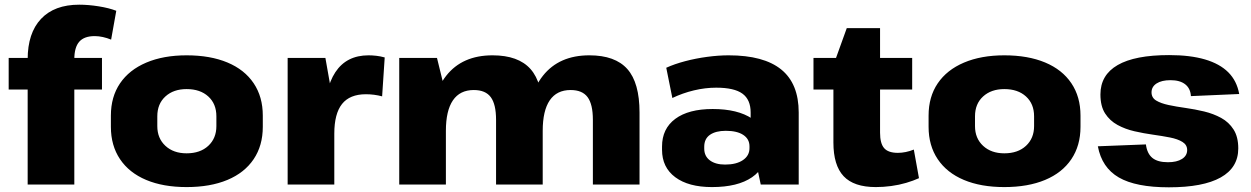

<svg xmlns="http://www.w3.org/2000/svg" viewBox="-20 -787 5336 819"><path d="M98 -534Q98 -646 155 -706.5Q212 -767 318 -767Q357 -767 401 -760Q445 -753 476 -741L454 -618Q437 -625 419 -629Q401 -633 384 -633Q339 -633 318 -609Q297 -585 297 -534V0H98ZM17 -540H415V-405H17Z M776 11Q676 11 603.5 -19.5Q531 -50 492 -108Q453 -166 453 -246V-294Q453 -374 492 -431.5Q531 -489 604 -520Q677 -551 776 -551Q877 -551 950 -520.5Q1023 -490 1062 -432Q1101 -374 1101 -294V-246Q1101 -166 1062 -108Q1023 -50 950 -19.5Q877 11 776 11ZM776 -133Q834 -133 868.5 -165Q903 -197 903 -249V-291Q903 -344 868.5 -375.5Q834 -407 776 -407Q720 -407 685.5 -375.5Q651 -344 651 -291V-249Q651 -197 685.5 -165Q720 -133 776 -133Z M1207 -540H1368L1406 -325V0H1207ZM1363 -266Q1363 -407 1410.5 -479Q1458 -551 1552 -551Q1568 -551 1585.5 -549Q1603 -547 1621 -542L1610 -376Q1576 -385 1541 -385Q1472 -385 1439 -343.5Q1406 -302 1406 -217Z M2509 -276Q2509 -342 2486.5 -372.5Q2464 -403 2414 -403Q2355 -403 2325 -359Q2295 -315 2295 -229L2227 -140V-212Q2227 -377 2296 -464Q2365 -551 2494 -551Q2604 -551 2656 -492.5Q2708 -434 2708 -307V0H2509ZM1683 -540H1844L1882 -385V0H1683ZM2096 -276Q2096 -342 2073.5 -372.5Q2051 -403 2001 -403Q1942 -403 1912 -359Q1882 -315 1882 -229L1815 -140V-212Q1815 -377 1883.5 -464Q1952 -551 2081 -551Q2191 -551 2243 -492.5Q2295 -434 2295 -307V0H2096Z M3182 -203V-307Q3182 -362 3147 -387.5Q3112 -413 3035 -413Q2988 -413 2940 -401.5Q2892 -390 2848 -369L2822 -498Q2857 -514 2902.5 -526Q2948 -538 2996.5 -544.5Q3045 -551 3088 -551Q3238 -551 3312.5 -490.5Q3387 -430 3387 -307V0H3225ZM3017 11Q2917 11 2860.5 -31Q2804 -73 2804 -148V-162Q2804 -238 2860.5 -280Q2917 -322 3020 -322Q3127 -322 3188 -281Q3249 -240 3249 -165V-150Q3249 -73 3188 -31Q3127 11 3017 11ZM3073 -85Q3121 -85 3149 -104Q3177 -123 3177 -155V-163Q3177 -194 3150.5 -211.5Q3124 -229 3076 -229Q3033 -229 3008.5 -212Q2984 -195 2984 -161V-153Q2984 -121 3008 -103Q3032 -85 3073 -85Z M3716 11Q3622 11 3578.5 -35.5Q3535 -82 3535 -179V-509L3592 -667H3734V-221Q3734 -175 3751.5 -155Q3769 -135 3810 -135Q3826 -135 3843.5 -138.5Q3861 -142 3878 -149L3900 -27Q3876 -16 3845.5 -7Q3815 2 3781.5 6.5Q3748 11 3716 11ZM3450 -540H3871V-405H3450Z M4264 11Q4164 11 4091.5 -19.5Q4019 -50 3980 -108Q3941 -166 3941 -246V-294Q3941 -374 3980 -431.5Q4019 -489 4092 -520Q4165 -551 4264 -551Q4365 -551 4438 -520.5Q4511 -490 4550 -432Q4589 -374 4589 -294V-246Q4589 -166 4550 -108Q4511 -50 4438 -19.5Q4365 11 4264 11ZM4264 -133Q4322 -133 4356.5 -165Q4391 -197 4391 -249V-291Q4391 -344 4356.5 -375.5Q4322 -407 4264 -407Q4208 -407 4173.5 -375.5Q4139 -344 4139 -291V-249Q4139 -197 4173.5 -165Q4208 -133 4264 -133Z M4966 12Q4825 12 4752.5 -30Q4680 -72 4663 -163L4868 -171Q4873 -132 4895.5 -113.5Q4918 -95 4962 -95Q5000 -95 5022 -109Q5044 -123 5044 -147Q5044 -169 5024 -181.5Q5004 -194 4971 -200.5Q4938 -207 4898.5 -212.5Q4859 -218 4819.5 -227Q4780 -236 4747 -254Q4714 -272 4694 -303Q4674 -334 4674 -384Q4674 -467 4747.5 -509.5Q4821 -552 4967 -552Q5057 -552 5120 -533.5Q5183 -515 5219.5 -478.5Q5256 -442 5266 -386L5060 -377Q5058 -410 5035.5 -427.5Q5013 -445 4973 -445Q4935 -445 4913.5 -431Q4892 -417 4892 -393Q4892 -370 4912 -358Q4932 -346 4965 -339Q4998 -332 5037.5 -326.5Q5077 -321 5116.5 -311.5Q5156 -302 5189 -284Q5222 -266 5242 -234.5Q5262 -203 5262 -154Q5262 -72 5187 -30Q5112 12 4966 12Z"/></svg>

Font: Pathway Extreme ExtraBold
Style: Regular
Weight: 800
Designer: Eduardo Rodriguez Tunni
Foundry: Eduardo Rodriguez Tunni
Version: Version 1.001;gftools[0.9.26]